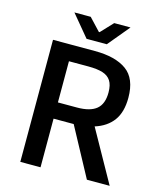

<svg xmlns="http://www.w3.org/2000/svg" viewBox="-121 -907 832 994"><g transform="rotate(15 295.5 -410.0)"><path d="M191.4 0H83V-654.3H307.6Q417.5 -654.3 477.5 -611.3Q537.6 -568.4 537.6 -464.8Q537.6 -388.2 504.2 -342.5Q470.7 -296.9 407.2 -276.9L562 0H439.9L299.3 -260.7H191.4ZM295.4 -568.4H191.4V-347.7H293.5Q363.8 -347.7 397.5 -375.5Q431.2 -403.3 431.2 -464.8Q431.2 -504.9 416.7 -527.3Q402.3 -549.8 372.8 -559.1Q343.3 -568.4 295.4 -568.4ZM153.3 -819.8H240.7L301.8 -754.9H305.7L366.7 -819.8H454.1L357.9 -704.1H249.5Z"/></g></svg>

Font: Varta
Style: Bold
Weight: 700
Designer: Joana Correia, Viktoriya Grabowska, Eben Sorkin
Foundry: Sorkin Type
Version: Version 1.002; ttfautohint (v1.3) -l 8 -r 24 -G 200 -x 12 -H